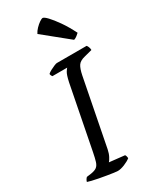

<svg xmlns="http://www.w3.org/2000/svg" viewBox="-252 -1028 881 1090"><g transform="rotate(-30 188.5 -483.0)"><path d="M174 0Q167 0 149 -2.5Q131 -5 107 -9Q83 -13 59 -17.5Q35 -22 16.5 -26.5Q-2 -31 -10 -34Q-8 -42 -3.5 -49Q1 -56 5 -59L35 -63Q60 -67 72.5 -76.5Q85 -86 91.5 -107Q98 -128 105 -164L185 -573Q195 -620 205.5 -635.5Q216 -651 218 -652H121Q119 -655 116.5 -659Q114 -663 113 -671Q120 -678 134 -685.5Q148 -693 161.5 -698.5Q175 -704 180 -704H375Q379 -700 383 -690.5Q387 -681 387 -670L337 -657Q303 -649 290.5 -630Q278 -611 270 -571L185 -136Q180 -111 170.5 -93Q161 -75 154 -68L254 -57Q257 -53 259 -46Q261 -39 261 -34Q245 -21 219 -10.5Q193 0 174 0ZM331 -769 167 -902Q174 -917 188.5 -932Q203 -947 217 -956.5Q231 -966 238 -966Q247 -966 267.5 -944.5Q288 -923 315 -884.5Q342 -846 368 -794Q364 -790 353 -781Q342 -772 331 -769Z"/></g></svg>

Font: Texturina Medium
Style: Italic
Weight: 500
Italic angle: -11°
Designer: Guillermo Torres Carreño
Foundry: Omnibus-Type
Version: Version 1.002